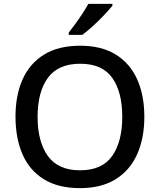

<svg xmlns="http://www.w3.org/2000/svg" viewBox="-20 -1054 825 991"><path d="M725 -451Q725 -341 688 -258Q651 -175 577 -129Q503 -83 393 -83Q280 -83 206 -129Q132 -175 96 -258Q60 -341 60 -452Q60 -562 96.5 -644Q133 -726 207 -772Q281 -818 394 -818Q504 -818 577.5 -772.5Q651 -727 688 -644.5Q725 -562 725 -451ZM174 -451Q174 -323 227 -249Q280 -175 393 -175Q507 -175 559 -249Q611 -323 611 -451Q611 -579 559.5 -652Q508 -725 394 -725Q280 -725 227 -652Q174 -579 174 -451ZM560 -1024Q545 -1006 518 -977Q491 -948 460 -920Q429 -892 405 -874H335V-886Q350 -905 369 -931Q388 -957 406 -984.5Q424 -1012 436 -1034H560Z"/></svg>

Font: Noto Sans Kannada UI Medium
Style: Regular
Weight: 500
Designer: Jelle Bosma - Monotype Design Team
Foundry: Monotype Imaging Inc.
Version: Version 2.005; ttfautohint (v1.8.4.7-5d5b)